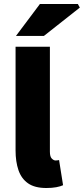

<svg xmlns="http://www.w3.org/2000/svg" viewBox="-20 -930 420 962"><path d="M212 12Q154 12 120.5 -11.5Q87 -35 72.5 -77.5Q58 -120 58 -176V-696H230V-170Q230 -145 239.5 -135.5Q249 -126 258 -126Q263 -126 266.5 -126.5Q270 -127 276 -128L296 -2Q283 4 262 8Q241 12 212 12ZM60 -750 180 -910H370L380 -892L200 -750Z"/></svg>

Font: Source Sans 3 ExtraLight Black
Style: Regular
Weight: 900
Version: Version 3.052;hotconv 1.1.0;makeotfexe 2.6.0